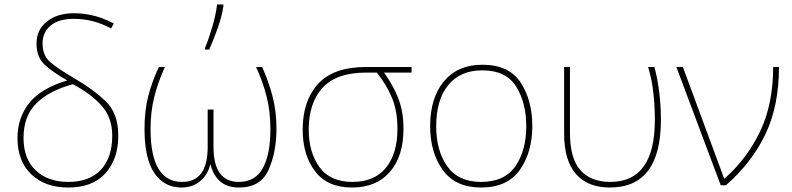

<svg xmlns="http://www.w3.org/2000/svg" viewBox="-20 -827 3533 857"><path d="M310 -768Q236 -768 189.5 -731Q143 -694 143 -633Q143 -573 177.5 -540Q212 -507 280 -468Q161 -432 109.5 -366Q58 -300 58 -211Q58 -108 119.5 -49Q181 10 285 10Q394 10 451 -54Q508 -118 508 -221Q508 -323 449.5 -377.5Q391 -432 311 -478Q242 -518 206 -548Q170 -578 170 -633Q170 -683 206 -713Q242 -743 310 -743Q396 -743 476 -700L488 -722Q438 -748 394.5 -758Q351 -768 310 -768ZM305 -451Q384 -410 432.5 -356.5Q481 -303 481 -221Q481 -124 430.5 -69.5Q380 -15 285 -15Q194 -15 139.5 -66.5Q85 -118 85 -211Q85 -310 143 -366.5Q201 -423 305 -451Z M1150 -528H1123Q1154 -461 1170.5 -394Q1187 -327 1187 -251Q1187 -138 1153 -76.5Q1119 -15 1046 -15Q933 -15 933 -171V-338H907V-171Q907 -15 793 -15Q652 -15 652 -251Q652 -328 668.5 -394Q685 -460 716 -528H689Q658 -462 641.5 -397Q625 -332 625 -251Q625 -119 669 -54.5Q713 10 790 10Q839 10 873 -18Q907 -46 918 -92H920Q931 -46 962 -18Q993 10 1047 10Q1144 10 1179 -69.5Q1214 -149 1214 -251Q1214 -330 1196.5 -397Q1179 -464 1150 -528ZM895 -606H914Q931 -644 950.5 -698Q970 -752 977 -798V-807H949Q943 -759 927 -705Q911 -651 895 -613Z M1781 -252Q1781 -328 1758 -387.5Q1735 -447 1694 -503H1817V-528H1615Q1468 -528 1399.5 -452.5Q1331 -377 1331 -248Q1331 -136 1386 -63Q1441 10 1551 10Q1660 10 1720.5 -60Q1781 -130 1781 -252ZM1358 -248Q1358 -367 1419.5 -435Q1481 -503 1615 -503H1662Q1706 -448 1730 -389.5Q1754 -331 1754 -252Q1754 -141 1702.5 -78Q1651 -15 1553 -15Q1454 -15 1406 -81Q1358 -147 1358 -248Z M2356 -264Q2356 -379 2304 -458.5Q2252 -538 2133 -538Q2023 -538 1961.5 -464Q1900 -390 1900 -264Q1900 -146 1956.5 -68Q2013 10 2127 10Q2245 10 2300.5 -69Q2356 -148 2356 -264ZM1927 -264Q1927 -381 1980.5 -447Q2034 -513 2133 -513Q2239 -513 2284 -440.5Q2329 -368 2329 -264Q2329 -155 2280.5 -85Q2232 -15 2127 -15Q2026 -15 1976.5 -84.5Q1927 -154 1927 -264Z M2702 10Q2930 10 2930 -292Q2930 -418 2901 -528H2873Q2890 -471 2896.5 -411Q2903 -351 2903 -292Q2903 -15 2704 -15Q2617 -15 2570.5 -67.5Q2524 -120 2524 -235V-528H2498V-231Q2498 -110 2551 -50Q2604 10 2702 10Z M2999 -528 3197 0H3220Q3335 -100 3396 -227Q3457 -354 3457 -528H3431Q3431 -362 3372.5 -240Q3314 -118 3214 -30H3212Q3208 -40 3205 -49Q3202 -58 3199 -66L3028 -528Z"/></svg>

Font: Noto Sans UI Thin
Style: Regular
Weight: 250
Designer: Monotype Design Team
Foundry: Monotype Imaging Inc.
Version: Version 1.901